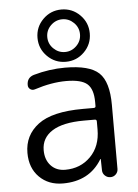

<svg xmlns="http://www.w3.org/2000/svg" viewBox="-56 -846 646 900"><g transform="rotate(-5 267.0 -396.5)"><path d="M327 -275Q228 -275 177.5 -243Q127 -211 127 -153Q127 -108 152.5 -80.5Q178 -53 220 -53Q292 -53 339.5 -101Q387 -149 387 -228V-266Q387 -275 378 -275ZM204 10Q136 10 93 -33Q50 -76 50 -147Q50 -230 116 -280Q182 -330 327 -330H378Q387 -330 387 -338V-357Q387 -418 359 -442.5Q331 -467 260 -467Q191 -467 111 -441Q99 -437 89 -444Q79 -451 79 -464Q79 -499 112 -509Q186 -530 260 -530Q375 -530 419.5 -488Q464 -446 464 -337V-36Q464 -21 453.5 -10.5Q443 0 428 0Q413 0 402 -10.5Q391 -21 391 -36L390 -88Q390 -89 389 -89Q387 -89 387 -87Q328 10 204 10ZM213 -625.5Q236 -603 267 -603Q298 -603 321 -625.5Q344 -648 344 -680Q344 -712 321 -734.5Q298 -757 267 -757Q236 -757 213 -734.5Q190 -712 190 -680Q190 -648 213 -625.5ZM180 -767Q216 -803 267 -803Q318 -803 354 -767Q390 -731 390 -680Q390 -629 354 -593Q318 -557 267 -557Q216 -557 180 -593Q144 -629 144 -680Q144 -731 180 -767Z"/></g></svg>

Font: Rounded Mplus 1c
Style: Regular
Weight: 400
Version: Version 1.059.20150529